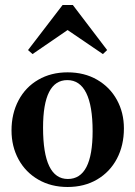

<svg xmlns="http://www.w3.org/2000/svg" viewBox="-20 -739 541 767"><path d="M26 -218Q26 -285 54 -338Q82 -391 133 -420.5Q184 -450 250 -450Q317 -450 368 -420.5Q419 -391 447 -340Q475 -289 475 -226Q475 -158 447 -105Q419 -52 368 -22Q317 8 250 8Q184 8 133 -21.5Q82 -51 54 -102.5Q26 -154 26 -218ZM350 -215Q350 -316 324.5 -367.5Q299 -419 249 -419Q152 -419 152 -229Q152 -24 251 -24Q350 -24 350 -215ZM408 -539 391 -523 250 -619 110 -523 92 -539 230 -719H271Z"/></svg>

Font: Ibarra Real Nova
Style: Bold
Weight: 700
Designer: Jose Maria Ribagorda & Octavio Pardo
Foundry: Jose Maria Ribagorda
Version: Version 1.014